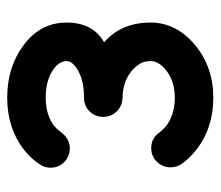

<svg xmlns="http://www.w3.org/2000/svg" viewBox="-58 -528 586 509"><g transform="rotate(-90 234.5 -273.0)"><path d="M137.7 -143.6Q151.4 -127 160.2 -121.6Q189 -102.1 230.5 -102.1Q272 -102.1 299.8 -122.6Q327.6 -143.1 327.6 -166.5Q328.1 -195.3 299.8 -217.8Q271.5 -240.2 230.5 -240.7Q209 -241.2 194.3 -255.9Q179.7 -270.5 179.7 -291.5Q179.7 -313.5 194.3 -328.1Q209 -342.8 230.5 -342.8Q272.9 -342.8 300.3 -357.4Q327.6 -372.1 327.6 -389.2Q327.1 -411.1 299.8 -427.7Q272.5 -444.3 230.5 -444.3Q189 -444.3 160.2 -425.3Q148.4 -417 139.6 -404.3Q136.2 -399.9 131.8 -395.5Q116.7 -380.4 95.7 -380.4Q74.2 -380.9 59.6 -395.5Q44.9 -410.2 44.9 -431.2Q44.9 -446.3 52.7 -458.5Q66.9 -481 90.8 -500.5Q148.9 -546.4 230.5 -546.4Q312.5 -546.4 371.1 -502Q429.7 -457.5 429.7 -389.2Q429.7 -319.3 377.4 -289.6Q429.7 -243.7 429.7 -166.5Q429.7 -98.6 371.1 -49.3Q312.5 0 230.5 0Q148.9 0 90.8 -46.4Q69.3 -63.5 55.7 -83Q45.9 -96.2 45.9 -113.3Q45.9 -134.3 60.5 -149.4Q75.2 -164.6 96.7 -164.6Q123 -164.6 137.7 -143.6Z"/></g></svg>

Font: Comfortaa
Style: Bold
Weight: 700
Designer: Johan Aakerlund
Foundry: Johan Aakerlund
Version: Version 2.001; ttfautohint (v1.4.1)